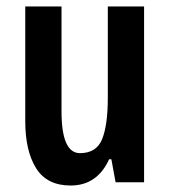

<svg xmlns="http://www.w3.org/2000/svg" viewBox="-20 -563 524 593"><path d="M425 -543V0H337L324 -71H317Q280 10 198 10Q125 10 91.5 -43.5Q58 -97 58 -189V-543H170V-219Q170 -90 227 -90Q278 -90 295.5 -133.5Q313 -177 313 -262V-543Z"/></svg>

Font: Noto Sans Arabic ExtCond SemBd
Style: Regular
Weight: 600
Width: 2
Designer: Monotype Design Team, Nadine Chahine, Nizar Qandah and Khaled Hosny
Foundry: Monotype Imaging Inc.
Version: Version 2.012; ttfautohint (v1.8.4.7-5d5b)